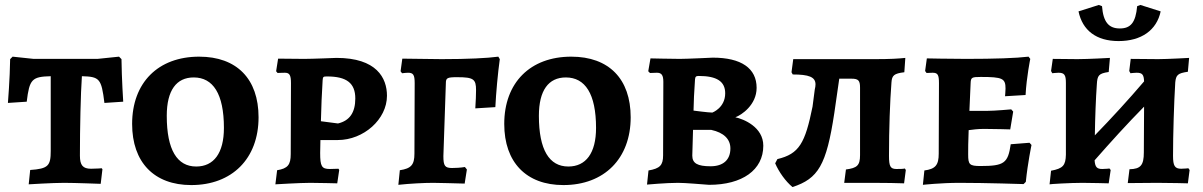

<svg xmlns="http://www.w3.org/2000/svg" viewBox="-20 -739 4862 776"><path d="M96 6C96 6 192 0 239 0C282 0 387 4 387 4L394 -55L391 -59C391 -59 371 -57 348 -57C315 -57 303 -71 303 -110C303 -222 306 -360 311 -431C382 -429 390 -422 402 -323L478 -328C478 -328 472 -419 471 -500L461 -510L374 -501H116L31 -510L21 -500C20 -421 12 -323 12 -323L88 -328C99 -419 109 -429 185 -431V-129C185 -69 175 -57 102 -52Z M753 9C918 9 1025 -98 1025 -265C1025 -420 937 -510 785 -510C619 -510 514 -405 514 -238C514 -83 603 9 753 9ZM773 -66C696 -66 654 -133 654 -271C654 -374 693 -426 763 -426C841 -426 885 -360 885 -222C885 -120 844 -66 773 -66Z M1093 6C1093 6 1192 0 1234 0C1265 0 1343 2 1343 2L1351 -52L1348 -57C1348 -57 1327 -56 1313 -56C1280 -56 1274 -67 1274 -121L1275 -173H1345C1450 -173 1544 -257 1544 -352C1544 -424 1502 -505 1340 -505C1340 -505 1241 -501 1210 -501C1174 -501 1127 -502 1104 -502L1096 -451L1102 -444C1102 -444 1119 -445 1131 -445C1150 -445 1156 -436 1156 -403L1155 -116C1155 -73 1143 -58 1100 -51ZM1346 -240 1277 -249C1278 -305 1281 -364 1284 -415C1285 -429 1287 -430 1302 -430C1381 -430 1416 -403 1416 -341C1416 -284 1393 -251 1346 -240Z M1590 8C1636 3 1694 0 1731 0C1758 0 1811 2 1858 3L1867 -54L1859 -64C1842 -61 1820 -60 1807 -60C1778 -60 1772 -69 1772 -108L1782 -402C1782 -424 1787 -427 1828 -427C1894 -427 1904 -419 1904 -375C1904 -358 1903 -329 1901 -301L1982 -306C1985 -365 1992 -442 2000 -500L1994 -510C1950 -504 1870 -500 1765 -500C1717 -500 1646 -502 1606 -502L1599 -451L1605 -443C1614 -444 1624 -445 1629 -445C1650 -445 1656 -437 1656 -403L1655 -118C1655 -73 1642 -58 1596 -51Z M2257 9C2422 9 2529 -98 2529 -265C2529 -420 2441 -510 2289 -510C2123 -510 2018 -405 2018 -238C2018 -83 2107 9 2257 9ZM2277 -66C2200 -66 2158 -133 2158 -271C2158 -374 2197 -426 2267 -426C2345 -426 2389 -360 2389 -222C2389 -120 2348 -66 2277 -66Z M2720 0C2751 0 2816 6 2846 8C2980 8 3065 -52 3065 -150C3065 -226 2985 -258 2952 -265C2977 -274 3038 -315 3038 -384C3038 -463 2976 -506 2861 -506C2861 -506 2756 -501 2728 -501C2700 -501 2609 -503 2609 -503L2600 -451L2607 -444C2607 -444 2625 -445 2635 -445C2654 -445 2661 -435 2661 -408L2660 -111C2660 -71 2647 -58 2601 -50L2595 7C2595 7 2673 0 2720 0ZM2783 -292C2783 -316 2786 -378 2789 -418C2790 -429 2793 -432 2804 -432C2877 -432 2911 -410 2911 -362C2911 -303 2859 -284 2859 -284C2843 -284 2783 -292 2783 -292ZM2781 -214H2855C2905 -203 2932 -177 2932 -139C2932 -93 2903 -67 2852 -67C2799 -67 2778 -79 2778 -110Z M3637 -58C3630 -56 3616 -56 3603 -56C3579 -56 3573 -66 3573 -109C3573 -218 3577 -329 3583 -406C3585 -434 3593 -442 3635 -447L3639 -505C3611 -502 3577 -500 3518 -500H3186L3179 -447L3184 -438C3249 -438 3276 -428 3276 -398C3276 -392 3275 -385 3273 -377L3264 -308C3234 -160 3210 -117 3122 -96L3113 -79C3128 -44 3155 -6 3183 17C3287 -17 3320 -71 3352 -282L3372 -421H3421C3449 -421 3456 -414 3456 -385V-112C3456 -70 3444 -60 3399 -54L3392 0H3509C3563 0 3604 1 3634 2L3641 -52Z M3710 8C3710 8 3783 0 3858 0C3965 0 4117 5 4117 5L4126 -4C4134 -82 4149 -153 4149 -153L4141 -162L4065 -156C4054 -80 4039 -68 3943 -68C3898 -68 3893 -74 3893 -115C3893 -136 3893 -165 3895 -213C3909 -215 3933 -218 3957 -218C3998 -218 4063 -216 4063 -216L4075 -288L4067 -297C4067 -297 4000 -291 3972 -291H3898L3903 -404C3904 -426 3908 -428 3944 -428C4032 -428 4044 -422 4044 -381C4044 -370 4042 -350 4042 -350L4125 -355C4129 -428 4144 -501 4144 -501L4137 -510C4087 -504 3999 -501 3885 -501C3820 -501 3726 -503 3726 -503L3719 -452L3725 -444C3725 -444 3740 -445 3749 -445C3770 -445 3775 -437 3775 -403L3774 -118C3774 -72 3761 -56 3716 -50Z M4501 -573C4593 -573 4655 -617 4671 -693L4589 -719L4576 -714C4570 -648 4550 -624 4506 -624C4461 -624 4439 -650 4434 -714L4421 -719L4339 -693C4355 -616 4411 -573 4501 -573ZM4783 -59C4783 -59 4768 -57 4754 -57C4728 -57 4721 -69 4721 -109C4721 -195 4725 -324 4730 -406C4733 -436 4740 -443 4781 -449L4786 -505C4786 -505 4698 -500 4661 -500C4624 -500 4550 -501 4550 -501L4544 -452L4549 -443C4549 -443 4564 -445 4574 -445C4597 -445 4603 -437 4604 -410C4540 -335 4473 -262 4405 -192C4406 -263 4409 -341 4413 -397C4415 -434 4420 -442 4461 -448L4466 -505C4466 -505 4378 -500 4335 -500C4301 -500 4235 -501 4235 -501L4228 -452L4233 -443C4233 -443 4249 -445 4258 -445C4282 -445 4288 -436 4288 -404V-114C4287 -70 4276 -58 4228 -49L4222 6C4223 5 4305 0 4355 0C4387 0 4461 2 4461 2L4469 -52L4464 -58C4464 -58 4451 -56 4435 -56C4414 -56 4406 -63 4404 -91C4469 -165 4535 -238 4604 -308L4603 -123C4603 -71 4590 -56 4545 -55L4538 1L4657 0C4711 0 4781 2 4781 2L4788 -52Z"/></svg>

Font: Alegreya SC
Style: Bold
Weight: 700
Designer: Juan Pablo del Peral
Foundry: Huerta Tipografica
Version: Version 2.007;PS 002.007;hotconv 1.0.88;makeotf.lib2.5.64775